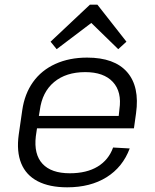

<svg xmlns="http://www.w3.org/2000/svg" viewBox="-20 -793 663 820"><path d="M267 7Q191 7 141 -19Q91 -45 70.5 -95.5Q50 -146 60 -218L75 -322Q85 -392 121 -442.5Q157 -493 216.5 -520Q276 -547 352 -547Q469 -547 523 -485Q577 -423 561 -309L552 -245H138L133 -211Q124 -134 161.5 -93.5Q199 -53 278 -53Q350 -53 397 -81.5Q444 -110 463 -163L534 -159Q504 -79 435 -36Q366 7 267 7ZM146 -298H487L490 -326Q501 -401 462 -443Q423 -485 344 -485Q262 -485 211 -442.5Q160 -400 150 -322ZM196 -615 364 -773H396L520 -615L485 -583L370 -695L222 -583Z"/></svg>

Font: Pathway Extreme 8pt Thin 12pt Light
Style: Italic
Weight: 300
Italic angle: -8°
Version: Version 1.001;gftools[0.9.26]